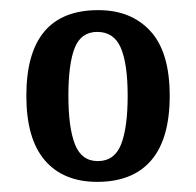

<svg xmlns="http://www.w3.org/2000/svg" viewBox="-20 -739 386 379"><path d="M172 -380Q105 -380 68.5 -422.5Q32 -465 32 -550Q32 -719 174 -719Q239 -719 277 -677.5Q315 -636 315 -550Q315 -465 278.5 -422.5Q242 -380 172 -380ZM173 -421Q206 -421 219 -454Q232 -487 232 -550Q232 -613 218.5 -644.5Q205 -676 172 -676Q140 -676 127.5 -644.5Q115 -613 115 -550Q115 -487 128 -454Q141 -421 173 -421Z"/></svg>

Font: Noto Serif Myanmar ExtraCondensed SemiBold
Style: Regular
Weight: 600
Width: 2
Designer: Ben Mitchell and the Monotype Design Team
Foundry: Monotype Imaging Inc.
Version: Version 2.106; ttfautohint (v1.8.4.7-5d5b)